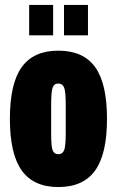

<svg xmlns="http://www.w3.org/2000/svg" viewBox="-20 -745 473 777"><path d="M98 -602V-725H195V-602ZM239 -602V-725H336V-602ZM216 12Q116 12 68 -55Q20 -122 20 -264Q20 -407 68 -473.5Q116 -540 216 -540Q317 -540 365 -473.5Q413 -407 413 -264Q413 -122 365 -55Q317 12 216 12ZM216 -121Q233 -121 239.5 -137Q246 -153 246 -205V-322Q246 -374 239.5 -390.5Q233 -407 216 -407Q199 -407 193 -390.5Q187 -374 187 -322V-205Q187 -153 193 -137Q199 -121 216 -121Z"/></svg>

Font: Archivo ExtraCondensed Black
Style: Regular
Weight: 900
Width: 2
Designer: Hector Gatti
Foundry: Omnibus-Type
Version: Version 2.001; ttfautohint (v1.8.3)